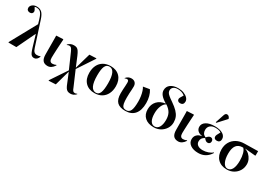

<svg xmlns="http://www.w3.org/2000/svg" viewBox="24 -1944 4643 3306"><g transform="rotate(30 2345.5 -291.0)"><path d="M596 -71 601 -64Q588 -28 565 -8Q542 12 514 12Q487 12 468.5 -0.5Q450 -13 435 -45.5Q420 -78 402 -138L335 -363H332L158 0H6L-2 -6L285 -529L259 -616Q234 -699 203.5 -731.5Q173 -764 120 -764Q94 -764 84 -758Q119 -707 119 -681Q119 -659 103 -644.5Q87 -630 62 -630Q32 -630 14.5 -646Q-3 -662 -3 -689Q-3 -728 31.5 -755Q66 -782 116 -782Q180 -782 218.5 -746Q257 -710 285 -622L439 -147Q454 -99 475.5 -78.5Q497 -58 530 -58Q568 -58 596 -71Z M783 14Q718 14 687 -24.5Q656 -63 656 -144Q656 -172 655.5 -214.5Q655 -257 655 -304.5Q655 -352 654.5 -396Q654 -440 654 -472Q654 -504 653 -515L786 -522L793 -516Q790 -467 786.5 -412.5Q783 -358 780.5 -306Q778 -254 776.5 -212.5Q775 -171 775 -147Q775 -62 836 -62Q874 -62 909 -80L914 -72Q859 14 783 14Z M1361 230Q1328 230 1305 218.5Q1282 207 1264 178.5Q1246 150 1227 99L1152 -83H1150L1067 216L931 223L925 217L1141 -106L1012 -400Q992 -445 977 -461.5Q962 -478 938 -478Q912 -478 893 -465L888 -473Q934 -524 1004 -524Q1038 -524 1060.5 -513.5Q1083 -503 1102 -475Q1121 -447 1144 -393L1221 -207H1223L1312 -516L1445 -522L1451 -516L1231 -184L1356 106Q1373 153 1387 168Q1401 183 1425 183Q1447 183 1467 171L1472 178Q1426 230 1361 230Z M1717 14Q1600 14 1533 -55.5Q1466 -125 1466 -246Q1466 -334 1498 -397.5Q1530 -461 1590 -495.5Q1650 -530 1733 -530Q1847 -530 1913.5 -460.5Q1980 -391 1980 -271Q1980 -184 1947.5 -120Q1915 -56 1856 -21Q1797 14 1717 14ZM1735 -4Q1789 -4 1813.5 -62Q1838 -120 1838 -250Q1838 -512 1716 -512Q1659 -512 1633 -456.5Q1607 -401 1607 -277Q1607 -4 1735 -4Z M2328 14Q2215 14 2163 -39.5Q2111 -93 2111 -210Q2111 -253 2113 -287.5Q2115 -322 2117.5 -354.5Q2120 -387 2120 -423Q2120 -452 2111.5 -464.5Q2103 -477 2083 -477Q2062 -477 2044 -465L2039 -472Q2083 -525 2146 -525Q2194 -525 2221 -497.5Q2248 -470 2248 -421Q2248 -385 2245.5 -353.5Q2243 -322 2241 -286Q2239 -250 2239 -200Q2239 -124 2247.5 -81.5Q2256 -39 2277 -21.5Q2298 -4 2335 -4Q2395 -4 2420 -57.5Q2445 -111 2445 -239Q2445 -289 2437.5 -340Q2430 -391 2416 -433.5Q2402 -476 2385 -501L2510 -522L2516 -516Q2544 -475 2560.5 -413Q2577 -351 2577 -282Q2577 -138 2513 -62Q2449 14 2328 14Z M2895 14Q2780 14 2715.5 -44Q2651 -102 2651 -205Q2651 -304 2710.5 -368Q2770 -432 2873 -444Q2795 -491 2759.5 -534.5Q2724 -578 2724 -627Q2724 -699 2780 -740.5Q2836 -782 2932 -782Q2991 -782 3040.5 -763Q3090 -744 3120 -712Q3150 -680 3150 -643Q3150 -609 3132.5 -590.5Q3115 -572 3083 -572Q3055 -572 3039 -585.5Q3023 -599 3023 -624Q3023 -637 3033 -656Q3043 -675 3070 -718Q3016 -765 2927 -765Q2876 -765 2845 -740.5Q2814 -716 2814 -676Q2814 -652 2825 -632Q2836 -612 2865.5 -587Q2895 -562 2953 -523Q3027 -472 3070.5 -427Q3114 -382 3133.5 -335Q3153 -288 3153 -230Q3153 -163 3118 -107.5Q3083 -52 3024.5 -19Q2966 14 2895 14ZM2901 -6Q2956 -6 2987 -58Q3018 -110 3018 -201Q3018 -282 2988.5 -336.5Q2959 -391 2888 -438Q2841 -413 2814.5 -350Q2788 -287 2788 -204Q2788 -108 2817.5 -57Q2847 -6 2901 -6Z M3380 14Q3315 14 3284 -24.5Q3253 -63 3253 -144Q3253 -172 3252.5 -214.5Q3252 -257 3252 -304.5Q3252 -352 3251.5 -396Q3251 -440 3251 -472Q3251 -504 3250 -515L3383 -522L3390 -516Q3387 -467 3383.5 -412.5Q3380 -358 3377.5 -306Q3375 -254 3373.5 -212.5Q3372 -171 3372 -147Q3372 -62 3433 -62Q3471 -62 3506 -80L3511 -72Q3456 14 3380 14Z M3779 14Q3681 14 3622 -27Q3563 -68 3563 -136Q3563 -191 3597 -226Q3631 -261 3693 -271V-273Q3635 -281 3603 -311.5Q3571 -342 3571 -389Q3571 -453 3633 -491.5Q3695 -530 3801 -530Q3902 -530 3960.5 -494.5Q4019 -459 4019 -397Q4019 -366 4001.5 -347.5Q3984 -329 3955 -329Q3892 -329 3892 -381Q3892 -396 3901.5 -417.5Q3911 -439 3937 -484Q3899 -512 3825 -512Q3760 -512 3722.5 -479.5Q3685 -447 3685 -392Q3685 -352 3701.5 -326Q3718 -300 3756 -282Q3780 -309 3797 -320Q3814 -331 3833 -331Q3856 -331 3870 -315.5Q3884 -300 3884 -276Q3884 -250 3869.5 -235Q3855 -220 3829 -220Q3793 -220 3756 -270Q3719 -250 3702.5 -225Q3686 -200 3686 -166Q3686 -119 3722 -92.5Q3758 -66 3822 -66Q3875 -66 3927 -84Q3979 -102 4008 -130L4017 -123Q3933 14 3779 14ZM3791 -592 3778 -598 3833 -763Q3842 -790 3853 -801Q3864 -812 3882 -812Q3921 -812 3940 -762V-754Z M4347 14Q4231 14 4164 -55Q4097 -124 4097 -242Q4097 -326 4133.5 -389Q4170 -452 4236 -488Q4302 -524 4390 -525L4659 -530V-444L4652 -438L4446 -457V-455Q4493 -439 4528.5 -406Q4564 -373 4584.5 -329Q4605 -285 4605 -237Q4605 -165 4571 -108.5Q4537 -52 4478.5 -19Q4420 14 4347 14ZM4350 -4Q4407 -4 4438 -62.5Q4469 -121 4469 -230Q4469 -309 4452.5 -368.5Q4436 -428 4407 -454H4397Q4233 -454 4233 -238Q4233 -131 4265 -67.5Q4297 -4 4350 -4Z"/></g></svg>

Font: Literata 72pt SemiBold
Style: Regular
Weight: 600
Designer: Latin by Veronika Burian and Jose Scaglione. Greek by Irene Vlachou. Cyrillic by Vera Evstafieva.
Foundry: TypeTogether
Version: Version 3.002